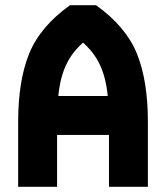

<svg xmlns="http://www.w3.org/2000/svg" viewBox="-20 -720 640 740"><path d="M500 -200V-350H100V-200ZM250 -700Q135 -618 92.5 -513.5Q50 -409 50 -250V0H200V-250Q200 -357 217 -420.5Q234 -484 272.5 -528Q311 -572 390 -625ZM350 -700H250L210 -625Q289 -572 327.5 -528Q366 -484 383 -420.5Q400 -357 400 -250V0H550V-250Q550 -409 507.5 -513.5Q465 -618 350 -700Z"/></svg>

Font: Millimetre
Style: Bold
Weight: 800
Designer: Jérémy Landes
Version: Version 1.0